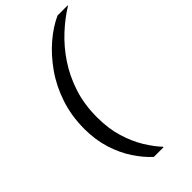

<svg xmlns="http://www.w3.org/2000/svg" viewBox="-272 -812 1005 1005"><g transform="rotate(-45 230.5 -310.0)"><path d="M155 -227Q155 -322 181 -401.5Q207 -481 250.5 -546Q294 -611 348.5 -661.5Q403 -712 460 -747L461 -750H386Q328 -724 271.5 -675.5Q215 -627 168 -560.5Q121 -494 93 -410.5Q65 -327 65 -230Q65 -150 86.5 -81.5Q108 -13 143.5 40.5Q179 94 219 130H290L291 127Q258 92 227 41.5Q196 -9 175.5 -76Q155 -143 155 -227Z"/></g></svg>

Font: Roboto Serif
Style: Italic
Weight: 400
Italic angle: -10°
Designer: Greg Gazdowicz
Foundry: Commercial Type
Version: Version 1.008